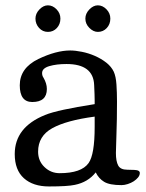

<svg xmlns="http://www.w3.org/2000/svg" viewBox="-20 -670 537 706"><path d="M332 -36.1Q303.7 0 254.9 9.8Q228.5 15.6 160.2 15.6Q101.6 15.6 67.9 -14.6Q34.2 -44.9 34.2 -103.5Q34.2 -202.1 145.5 -247.1Q168.9 -256.8 214.4 -266.6Q259.8 -276.4 328.1 -287.1V-300.8Q328.1 -310.5 327.6 -324.2Q327.1 -337.9 326.2 -357.4Q323.2 -434.6 224.6 -434.6Q187.5 -434.6 161.1 -426.8Q134.8 -418.9 134.8 -401.4Q134.8 -391.6 139.6 -384.8Q152.3 -363.3 152.3 -342.8Q152.3 -294.9 98.6 -294.9Q52.7 -294.9 52.7 -356.4Q52.7 -419.9 121.1 -453.1Q186.5 -484.4 238.3 -484.4Q256.8 -484.4 281.2 -479.5Q305.7 -474.6 329.1 -464.4Q352.5 -454.1 371.1 -439.5Q389.6 -424.8 398.4 -406.2Q406.2 -388.7 408.2 -359.4Q410.2 -330.1 410.2 -295.9Q410.2 -228.5 408.2 -176.3Q406.2 -124 406.2 -107.4Q406.2 -77.1 414.6 -61.5Q422.9 -45.9 448.2 -45.9Q480.5 -45.9 487.3 -43Q494.1 -40 494.1 -34.2Q494.1 -25.4 487.8 -17.6Q481.4 -9.8 471.7 -3.4Q461.9 2.9 449.7 6.8Q437.5 10.7 426.8 10.7Q382.8 10.7 362.8 -1.5Q342.8 -13.7 332 -36.1ZM328.1 -241.2Q224.6 -227.5 172.4 -198.7Q120.1 -169.9 120.1 -112.3Q120.1 -78.1 143.6 -55.7Q167 -33.2 199.2 -33.2Q279.3 -33.2 305.7 -70.3Q328.1 -101.6 328.1 -203.1ZM339.8 -552.7Q323.2 -552.7 308.6 -567.4Q293.9 -582 293.9 -601.6Q293.9 -620.1 308.6 -635.3Q323.2 -650.4 339.8 -650.4Q357.4 -650.4 371.6 -635.7Q385.7 -621.1 385.7 -601.6Q385.7 -581.1 372.6 -566.9Q359.4 -552.7 339.8 -552.7ZM156.2 -552.7Q136.7 -552.7 123.5 -567.4Q110.4 -582 110.4 -601.6Q110.4 -620.1 125 -635.3Q139.6 -650.4 156.2 -650.4Q173.8 -650.4 188 -635.7Q202.1 -621.1 202.1 -601.6Q202.1 -581.1 189 -566.9Q175.8 -552.7 156.2 -552.7Z"/></svg>

Font: Subtext
Style: Regular
Weight: 400
Designer: Christopher J. Fynn
Foundry: Christopher J. Fynn for DDC
Version: Version 1.000 preliminary